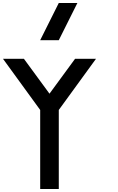

<svg xmlns="http://www.w3.org/2000/svg" viewBox="-20 -1270 790 1290"><path d="M140.6 -875 312.5 -640.6 484.4 -875H625L375 -531.2V0H250V-531.2L0 -875ZM375 -1000H250L375 -1250H500Z"/></svg>

Font: CraftyPE
Style: Regular
Weight: 400
Designer: Erek Butcher
Foundry: Haunted Coop
Version: Version 0.018;April 4, 2024;FontCreator 15.0.0.2962 64-bit